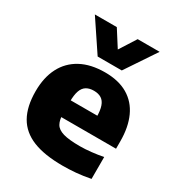

<svg xmlns="http://www.w3.org/2000/svg" viewBox="-191 -933 991 1068"><g transform="rotate(30 304.5 -399.0)"><path d="M370 10.5Q253.5 10.5 179.2 -19.5Q105 -49.5 69.2 -112.5Q33.5 -175.5 33.5 -273.5Q33.5 -362 66.2 -425.5Q99 -489 162.2 -523.2Q225.5 -557.5 317 -557.5Q404 -557.5 462.8 -523Q521.5 -488.5 551.2 -423.5Q581 -358.5 581 -267V-220H132.5V-327H429.5L399.5 -317.5Q399.5 -361 390.2 -387.5Q381 -414 362 -426Q343 -438 314 -438Q285 -438 265.8 -426.2Q246.5 -414.5 237.2 -388Q228 -361.5 228 -318.5V-241.5Q228 -201 241.8 -177Q255.5 -153 292.5 -142.2Q329.5 -131.5 400 -131.5Q433.5 -131.5 472 -135.8Q510.5 -140 547 -147V-6.5Q498.5 3 455 6.8Q411.5 10.5 370 10.5ZM236 -613 105.5 -808H246.5L328 -680H299L380.5 -808H521.5L391 -613Z"/></g></svg>

Font: Encode Sans SemiExpanded ExtraBold
Style: Regular
Weight: 800
Width: 6
Designer: Multiple Designers
Foundry: Impallari Type
Version: Version 3.002